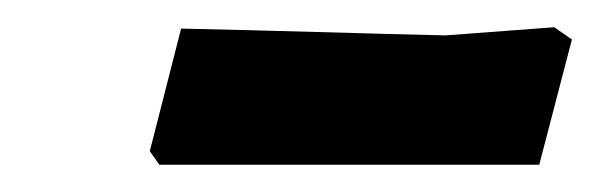

<svg xmlns="http://www.w3.org/2000/svg" viewBox="-20 -653 440 141"><path d="M97 -532 90 -542 113 -632Q160 -631 212.5 -629.5Q265 -628 307 -627L387 -633L400 -624L376 -532Z"/></svg>

Font: Labrada ExtraBold
Style: Italic
Weight: 800
Italic angle: -7°
Designer: Mercedes Jáuregui
Foundry: Omnibus-Type Team
Version: Version 1.000; ttfautohint (v1.8.4.7-5d5b)